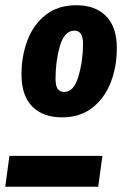

<svg xmlns="http://www.w3.org/2000/svg" viewBox="-27 -713 466 733"><path d="M419 -529Q419 -459 396 -399Q373 -339 326 -302Q279 -265 210 -265Q137 -265 96 -306.5Q55 -348 55 -429Q55 -499 78 -559.5Q101 -620 148 -656.5Q195 -693 264 -693Q337 -693 378 -651.5Q419 -610 419 -529ZM185 -413Q185 -386 193 -374Q201 -362 218 -362Q255 -362 272.5 -421.5Q290 -481 290 -546Q290 -596 257 -596Q219 -596 202 -538Q185 -480 185 -413ZM-7 0 9 -118H364L348 0Z"/></svg>

Font: Fira Sans Extra Condensed
Style: Bold Italic
Weight: 700
Width: 3
Italic angle: -8°
Designer: Carrois Corporate & Edenspiekermann AG
Foundry: Carrois Corporate GbR & Edenspiekermann AG
Version: Version 4.203